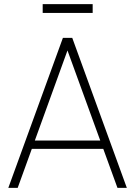

<svg xmlns="http://www.w3.org/2000/svg" viewBox="-20 -902 649 922"><path d="M282 -720H327L589 0H544L289 -701H319L65 0H20ZM120 -227H488V-187H120ZM185 -882H425V-840H185Z"/></svg>

Font: Tap Sans
Style: Regular
Weight: 400
Designer: Tap Payments
Foundry: Tap Payments
Version: Version 1.001;Glyphs 3.1.2 (3151)